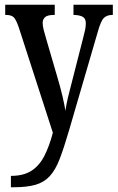

<svg xmlns="http://www.w3.org/2000/svg" viewBox="-20 -556 496 810"><path d="M26 186Q79 186 112.5 164.5Q146 143 167 102Q188 61 203 4L59 -441Q48 -473 38 -483Q28 -493 5 -493H2V-536H211V-493H208Q180 -493 170 -483.5Q160 -474 160 -460Q160 -447 164 -431Q168 -415 174 -395L221 -234Q235 -187 243.5 -150.5Q252 -114 256 -89Q260 -116 266.5 -144Q273 -172 282 -205L332 -401Q336 -416 339 -430Q342 -444 342 -458Q342 -477 330 -484.5Q318 -492 293 -493H290V-536H456V-493H454Q431 -493 418 -480Q405 -467 392 -420L271 -5Q250 67 232 114Q214 161 190 187Q166 213 130 223.5Q94 234 37 234H26Z"/></svg>

Font: Noto Serif Tamil ExtraCondensed Medium
Style: Regular
Weight: 500
Width: 2
Designer: Indian Type Foundry, Tom Grace, and the Monotype Design Team
Foundry: Monotype Imaging Inc.
Version: Version 2.004; ttfautohint (v1.8.4.7-5d5b)